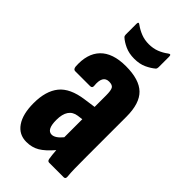

<svg xmlns="http://www.w3.org/2000/svg" viewBox="-211 -719 783 783"><g transform="rotate(45 180.5 -327.5)"><path d="M112 6Q69 6 45 -29Q21 -64 21 -127Q21 -197 52.5 -236Q84 -275 158 -285L208 -292V-358Q208 -387 202 -397Q196 -407 177 -407Q140 -407 146 -351Q147 -339 135 -339H49Q39 -339 37 -353Q32 -424 68.5 -462Q105 -500 181 -500Q258 -500 293 -466Q328 -432 328 -356V-127Q328 -83 328.5 -56.5Q329 -30 331 -13Q332 0 322 0H238Q229 0 227 -11Q224 -29 222 -57Q193 -23 168.5 -8.5Q144 6 112 6ZM135 -144Q135 -88 164 -88Q184 -88 208 -117V-221L185 -218Q135 -211 135 -144ZM183 -545Q153 -545 130 -555.5Q107 -566 93 -579Q89 -583 89 -591V-652Q89 -667 100 -658Q118 -645 138.5 -637Q159 -629 183 -629Q208 -629 228.5 -637Q249 -645 266 -658Q278 -667 278 -652V-591Q278 -583 274 -579Q259 -566 236.5 -555.5Q214 -545 183 -545Z"/></g></svg>

Font: Sofia Sans Extra Condensed ExtraBold
Style: Regular
Weight: 800
Designer: Botio Nikoltchev, Ani Petrova
Foundry: lettersoup
Version: Version 4.101; ttfautohint (v1.8.4.7-5d5b)